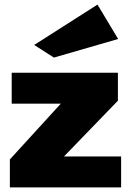

<svg xmlns="http://www.w3.org/2000/svg" viewBox="-20 -817 566 837"><path d="M23 0V-122L245 -365H31V-500H494V-378L259 -135H508V0ZM215 -566 129 -621 405 -797 495 -647Z"/></svg>

Font: Panamera Black
Style: Regular
Weight: 900
Designer: Bastien Sozeau
Foundry: NBR — Bastien Sozeau
Version: Version 3.002; ttfautohint (v1.8.4.7-5d5b);gftools[0.9.33]